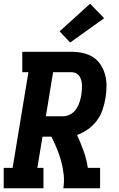

<svg xmlns="http://www.w3.org/2000/svg" viewBox="-21 -1014 641 1034"><path d="M-1 0V-110H47L132 -625H99V-735H366Q397 -735 427.5 -728Q458 -721 482 -705Q506 -689 522 -664Q538 -639 545.5 -609.5Q553 -580 552.5 -548.5Q552 -517 547 -486Q542 -455 531.5 -423.5Q521 -392 501 -365Q481 -338 453 -318Q425 -298 394 -287Q413 -246 429 -201.5Q445 -157 452 -110H518V0H320Q326 -37 322 -74Q318 -111 308.5 -145.5Q299 -180 285.5 -213Q272 -246 256 -278H208L180 -110H213V0ZM320 -388Q340 -388 358.5 -398.5Q377 -409 389 -426.5Q401 -444 407.5 -464Q414 -484 417 -503Q419 -516 420 -529Q421 -542 420.5 -555Q420 -568 417 -580Q414 -592 407.5 -602.5Q401 -613 390 -619Q379 -625 366 -625H265L226 -388ZM357 -785 300 -845 464 -994 540 -916Z"/></svg>

Font: Iosevka Curly Slab XBdEx
Style: Italic
Weight: 800
Width: 7
Italic angle: -9°
Monospace: yes
Designer: Belleve Invis
Foundry: Belleve Invis
Version: Version 11.1.0; ttfautohint (v1.8.3)